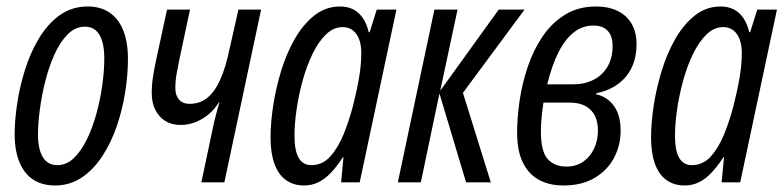

<svg xmlns="http://www.w3.org/2000/svg" viewBox="-20 -565 2431 595"><path d="M150.4 9.8Q110.8 9.8 83 -8.3Q55.2 -26.4 40.3 -62.3Q25.4 -98.1 25.4 -150.4Q25.4 -190.4 33 -242.2Q40.5 -293.9 56.9 -346.9Q73.2 -399.9 99.9 -444.8Q126.5 -489.7 164.3 -517.3Q202.1 -544.9 252.4 -544.9Q291.5 -544.9 319.3 -526.1Q347.2 -507.3 361.8 -471.2Q376.5 -435.1 376.5 -382.3Q376.5 -333.5 367.9 -279.3Q359.4 -225.1 341.8 -173.8Q324.2 -122.6 297.1 -81.1Q270 -39.6 233.4 -14.9Q196.8 9.8 150.4 9.8ZM157.7 -53.2Q186 -53.2 209 -75.2Q231.9 -97.2 249.5 -133.5Q267.1 -169.9 279.1 -213.9Q291 -257.8 297.1 -302.2Q303.2 -346.7 303.2 -384.3Q303.2 -415.5 296.6 -437.5Q290 -459.5 276.9 -470.9Q263.7 -482.4 243.7 -482.4Q213.4 -482.4 189.7 -458.5Q166 -434.6 148.7 -396Q131.3 -357.4 120.1 -312.5Q108.9 -267.6 103.3 -224.4Q97.7 -181.2 97.7 -149.4Q97.7 -102.5 112.8 -77.9Q127.9 -53.2 157.7 -53.2Z M604 0 643.1 -184.6Q646.5 -198.7 650.9 -215.6Q655.3 -232.4 660.2 -247.6H658.2Q645.5 -226.6 626.7 -210.9Q607.9 -195.3 585.7 -186.5Q563.5 -177.7 540 -177.7Q512.2 -177.7 492.2 -190.2Q472.2 -202.6 461.2 -224.9Q450.2 -247.1 450.2 -276.9Q450.2 -301.3 454.3 -328.1Q458.5 -355 464.8 -383.8L497.6 -535.2H568.8L536.1 -381.8Q530.8 -356.4 527.1 -335.2Q523.4 -314 523.4 -291Q523.4 -269.5 534.9 -256.3Q546.4 -243.2 567.9 -243.2Q599.1 -243.2 622.3 -261.7Q645.5 -280.3 662.6 -318.4Q679.7 -356.4 691.9 -415.5L718.8 -535.2H789.1L675.3 0Z M922.4 9.8Q889.2 9.8 865.7 -7.3Q842.3 -24.4 830.3 -57.9Q818.4 -91.3 818.4 -139.2Q818.4 -184.1 826.7 -238.3Q835 -292.5 851.6 -346.4Q868.2 -400.4 894 -445.3Q919.9 -490.2 954.8 -517.6Q989.7 -544.9 1034.2 -544.9Q1057.1 -544.9 1074.7 -535.9Q1092.3 -526.9 1104.5 -509Q1116.7 -491.2 1122.6 -465.3H1125.5L1147.5 -535.2H1208.5L1094.7 0H1037.1L1044.4 -77.6H1042.5Q1024.9 -50.3 1006.3 -30.5Q987.8 -10.7 967.3 -0.5Q946.8 9.8 922.4 9.8ZM944.8 -53.2Q979.5 -53.2 1003.9 -80.6Q1028.3 -107.9 1045.4 -150.4Q1062.5 -192.9 1074.2 -238.3Q1086.4 -286.6 1093 -326.2Q1099.6 -365.7 1099.6 -399.9Q1099.6 -438.5 1084.2 -459.7Q1068.8 -481 1041.5 -481Q1013.7 -481 990.2 -458.3Q966.8 -435.5 948.7 -398.4Q930.7 -361.3 918.2 -316.4Q905.8 -271.5 899.2 -226.6Q892.6 -181.6 892.6 -144.5Q892.6 -97.7 905.8 -75.4Q918.9 -53.2 944.8 -53.2Z M1212.9 0 1326.2 -535.2H1397.9L1344.2 -283.7L1525.4 -535.2H1605.5L1414.6 -277.3L1501 0H1424.3L1341.8 -275.4L1284.2 0Z M1726.1 9.8Q1682.1 9.8 1649.9 -7.8Q1617.7 -25.4 1600.1 -61.8Q1582.5 -98.1 1582.5 -154.3Q1582.5 -200.7 1590.3 -253.7Q1598.1 -306.6 1615.5 -358.2Q1632.8 -409.7 1661.4 -451.9Q1689.9 -494.1 1731 -519.5Q1772 -544.9 1827.1 -544.9Q1865.7 -544.9 1893.8 -531.2Q1921.9 -517.6 1937.3 -491.5Q1952.6 -465.3 1952.6 -427.7Q1952.6 -387.2 1937.7 -356Q1922.9 -324.7 1895 -304.4Q1867.2 -284.2 1828.1 -275.9L1827.1 -272.9Q1861.3 -265.6 1882.3 -237.1Q1903.3 -208.5 1903.3 -160.2Q1903.3 -114.3 1882.8 -75.7Q1862.3 -37.1 1822.8 -13.7Q1783.2 9.8 1726.1 9.8ZM1734.9 -48.8Q1765.6 -48.8 1787.6 -64.2Q1809.6 -79.6 1821.3 -105Q1833 -130.4 1833 -160.2Q1833 -187 1823.5 -206.3Q1814 -225.6 1794.4 -236.3Q1774.9 -247.1 1745.1 -247.1H1664.1Q1661.1 -227.5 1658.7 -204.3Q1656.2 -181.2 1656.2 -156.7Q1656.2 -96.2 1677 -72.5Q1697.8 -48.8 1734.9 -48.8ZM1675.8 -303.7H1755.9Q1791.5 -303.7 1819.1 -317.6Q1846.7 -331.5 1862.5 -358.2Q1878.4 -384.8 1878.4 -422.4Q1878.4 -453.1 1863.3 -469.5Q1848.1 -485.8 1818.4 -485.8Q1785.2 -485.8 1758.3 -464.8Q1731.4 -443.8 1710.9 -403.3Q1690.4 -362.8 1675.8 -303.7Z M2101.6 9.8Q2068.4 9.8 2044.9 -7.3Q2021.5 -24.4 2009.5 -57.9Q1997.6 -91.3 1997.6 -139.2Q1997.6 -184.1 2005.9 -238.3Q2014.2 -292.5 2030.8 -346.4Q2047.4 -400.4 2073.2 -445.3Q2099.1 -490.2 2134 -517.6Q2168.9 -544.9 2213.4 -544.9Q2236.3 -544.9 2253.9 -535.9Q2271.5 -526.9 2283.7 -509Q2295.9 -491.2 2301.8 -465.3H2304.7L2326.7 -535.2H2387.7L2273.9 0H2216.3L2223.6 -77.6H2221.7Q2204.1 -50.3 2185.5 -30.5Q2167 -10.7 2146.5 -0.5Q2126 9.8 2101.6 9.8ZM2124 -53.2Q2158.7 -53.2 2183.1 -80.6Q2207.5 -107.9 2224.6 -150.4Q2241.7 -192.9 2253.4 -238.3Q2265.6 -286.6 2272.2 -326.2Q2278.8 -365.7 2278.8 -399.9Q2278.8 -438.5 2263.4 -459.7Q2248 -481 2220.7 -481Q2192.9 -481 2169.4 -458.3Q2146 -435.5 2127.9 -398.4Q2109.9 -361.3 2097.4 -316.4Q2085 -271.5 2078.4 -226.6Q2071.8 -181.6 2071.8 -144.5Q2071.8 -97.7 2085 -75.4Q2098.1 -53.2 2124 -53.2Z"/></svg>

Font: Open Sans Condensed
Style: Italic
Weight: 400
Width: 3
Italic angle: -12°
Designer: Monotype Design Team
Foundry: Monotype Imaging Inc.
Version: Version 3.000